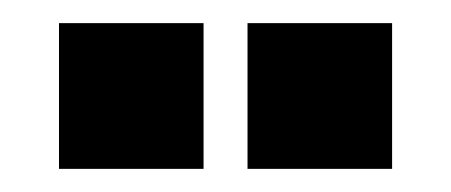

<svg xmlns="http://www.w3.org/2000/svg" viewBox="-20 -708 390 166"><path d="M156 -562H31V-688H156ZM319 -562H194V-688H319Z"/></svg>

Font: CostaRica
Style: Normal
Weight: 900
Version: Version 1.3